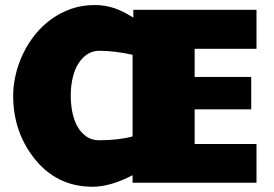

<svg xmlns="http://www.w3.org/2000/svg" viewBox="-20 -710 1064 746"><path d="M347.7 -690.4Q369.1 -690.4 388.2 -687.3Q407.2 -684.1 425.3 -678Q443.4 -671.9 461.2 -662.6Q479 -653.3 498 -641.6V-671.9H976.6V-520.5H736.3V-411.1H956.1V-285.2H736.3V-150.4H976.6V0H495.1V-29.3Q409.2 15.6 339.8 15.6Q197.8 15.6 110.4 -98.1Q31.2 -201.2 31.2 -337.9Q31.2 -378.9 41.3 -421.1Q51.3 -463.4 70.3 -502.7Q89.4 -542 116.9 -576.2Q144.5 -610.4 179.7 -635.7Q214.8 -661.1 257.1 -675.8Q299.3 -690.4 347.7 -690.4ZM365.2 -165Q438.5 -165 495.1 -179.7V-497.1Q424.3 -512.7 365.2 -512.7Q340.8 -512.7 320.6 -500Q300.3 -487.3 285.6 -464.6Q271 -441.9 262.9 -409.7Q254.9 -377.4 254.9 -338.9Q254.9 -303.7 261.5 -272.2Q268.1 -240.7 281.7 -217Q295.4 -193.4 316.2 -179.2Q336.9 -165 365.2 -165Z"/></svg>

Font: Paytone One
Style: Regular
Weight: 400
Designer: vernon adams
Foundry: vernon adams
Version: 1.000